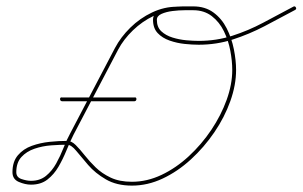

<svg xmlns="http://www.w3.org/2000/svg" viewBox="-20 -575 947 601"><path d="M174 -270Q287 -270 401 -270Q407 -271 407 -265Q407 -259 401 -258Q288 -258 174 -258Q168 -259 168 -265Q168 -271 174 -270ZM540 -548Q540 -542 534 -542Q496 -542 460.5 -525Q425 -508 396 -480Q367 -452 350 -420Q315 -353 280 -286.5Q245 -220 210 -153Q199 -131 188 -104Q177 -77 163 -53Q149 -29 128.5 -13Q108 3 77 3Q59 3 39 -5.5Q19 -14 19 -36Q19 -69 36 -89Q53 -109 79.5 -118.5Q106 -128 135 -131Q164 -134 190 -134Q204 -134 217 -121Q230 -108 245 -89Q260 -70 279.5 -51Q299 -32 326.5 -19Q354 -6 393 -6Q440 -6 485.5 -27.5Q531 -49 571 -86Q611 -123 641.5 -168.5Q672 -214 689.5 -262.5Q707 -311 707 -356Q707 -384 701 -416Q695 -448 681 -477Q667 -506 643 -524.5Q619 -543 585 -543Q577 -543 558.5 -543Q540 -543 520 -540.5Q500 -538 485.5 -531.5Q471 -525 471 -513Q471 -490 485 -477Q499 -464 520 -457.5Q541 -451 563 -449Q585 -447 602 -447Q657 -447 707 -463Q757 -479 804 -504Q851 -529 898 -554Q903 -557 906 -552Q909 -547 904 -544Q856 -518 808 -493Q760 -468 709 -451.5Q658 -435 602 -435Q582 -435 558 -437.5Q534 -440 511 -448Q488 -456 473.5 -471.5Q459 -487 459 -513Q459 -530 474 -539Q489 -548 510.5 -551.5Q532 -555 552.5 -555Q573 -555 585 -555Q622 -555 648 -536Q674 -517 689.5 -486.5Q705 -456 712 -421Q719 -386 719 -356Q719 -309 701 -258.5Q683 -208 651 -161Q619 -114 577.5 -76Q536 -38 489 -16Q442 6 393 6Q345 6 311.5 -13.5Q278 -33 256 -58.5Q234 -84 218.5 -103Q203 -122 190 -122Q167 -122 140 -120Q113 -118 88 -109.5Q63 -101 47 -83.5Q31 -66 31 -36Q31 -20 47.5 -14.5Q64 -9 77 -9Q105 -9 124 -24.5Q143 -40 156 -63.5Q169 -87 179 -112.5Q189 -138 200 -158Q235 -225 270 -291.5Q305 -358 340 -425Q358 -459 388 -488.5Q418 -518 456 -536Q494 -554 534 -554Q540 -554 540 -548Z"/></svg>

Font: FRB American Cursive Guidelines Thin
Style: Italic
Weight: 100
Italic angle: -25°
Version: Version 2.0;Modular Font Editor K font №1